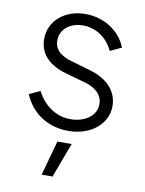

<svg xmlns="http://www.w3.org/2000/svg" viewBox="-87 -604 682 902"><g transform="rotate(10 254.0 -153.5)"><path d="M262 12C368 12 447 -52 447 -138C447 -209 398 -263 311 -287L222 -313C179 -325 138 -348 138 -398C138 -450 182 -488 246 -488C307 -488 361 -452 389 -392L443 -417C414 -494 335 -543 247 -543C153 -543 76 -484 76 -394C76 -327 118 -276 210 -251L292 -228C339 -216 385 -189 385 -137C385 -81 331 -44 262 -44C194 -44 135 -85 102 -150L50 -126C85 -41 163 12 262 12ZM227 236 289 70H221L175 236Z"/></g></svg>

Font: Plus Jakarta Sans Light
Style: Regular
Weight: 300
Designer: Gumpita Rahayu
Foundry: Tokotype
Version: Version 2.071;gftools[0.9.30]